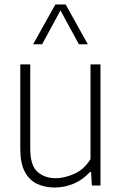

<svg xmlns="http://www.w3.org/2000/svg" viewBox="-20 -828 545 857"><path d="M224.5 9Q180.5 9 145.8 -7.2Q111 -23.5 90.8 -61.2Q70.5 -99 70.5 -164.5V-540.5H115V-164.5Q115 -90 147 -61.2Q179 -32.5 229.5 -32.5Q266 -32.5 310.2 -51.5Q354.5 -70.5 384 -117.5V-540.5H428.5V0H390L386.5 -60.5H382Q350 -25.5 309 -8.2Q268 9 224.5 9ZM128 -630.5 227 -808H273L372 -630.5H332L250 -781.5L168 -630.5Z"/></svg>

Font: Encode Sans SmCnd XLt
Style: Regular
Weight: 200
Width: 4
Designer: Multiple Designers
Foundry: Impallari Type
Version: Version 3.002; ttfautohint (v1.8.3) -l 8 -r 50 -G 200 -x 14 